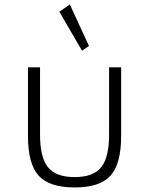

<svg xmlns="http://www.w3.org/2000/svg" viewBox="-20 -808 656 844"><path d="M308 16Q197 16 150 -35.8Q103 -87.5 103 -209.5V-512H156V-217Q156 -116 191 -72.8Q226 -29.5 308 -29.5Q390 -29.5 424.8 -72.8Q459.5 -116 459.5 -217V-512H512.5V-209.5Q512.5 -87.5 465.8 -35.8Q419 16 308 16ZM340.5 -585 241 -756.5 287 -788.5 371 -606Z"/></svg>

Font: Spartan Thin Light
Style: Regular
Weight: 300
Version: Version 1.004